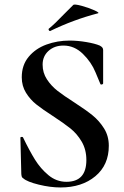

<svg xmlns="http://www.w3.org/2000/svg" viewBox="-20 -815 545 847"><path d="M308 -363Q359 -330 388.5 -306Q418 -282 439 -248.5Q460 -215 460 -172Q460 -87 400.5 -37.5Q341 12 247 12Q202 12 151 -0.5Q100 -13 83 -28Q78 -31 76.5 -34.5Q75 -38 74 -47L70 -206Q69 -210 74.5 -211Q80 -212 82 -208Q110 -150 134.5 -110.5Q159 -71 194 -42Q229 -13 273 -13Q361 -13 361 -109Q361 -155 340.5 -190Q320 -225 290.5 -248.5Q261 -272 212 -304Q167 -333 140 -354.5Q113 -376 94.5 -406Q76 -436 76 -474Q76 -528 106.5 -564.5Q137 -601 185 -618.5Q233 -636 287 -636Q322 -636 360.5 -629.5Q399 -623 420 -614Q429 -609 432 -604.5Q435 -600 435 -594V-447Q435 -444 430 -442.5Q425 -441 423 -444Q420 -450 401.5 -495.5Q383 -541 345.5 -577.5Q308 -614 260 -614Q220 -614 194 -590.5Q168 -567 168 -530Q168 -494 187 -465Q206 -436 233.5 -414.5Q261 -393 308 -363ZM201 -678Q197 -678 195 -682.5Q193 -687 196 -689Q221 -709 262 -752Q303 -793 303 -793Q308 -798 339.5 -789.5Q371 -781 396.5 -769.5Q422 -758 411 -756Q304 -728 203 -679Z"/></svg>

Font: Cormorant Upright
Style: Bold
Weight: 700
Designer: Christian Thalmann (Catharsis Fonts)
Foundry: Catharsis Fonts
Version: Version 3.302